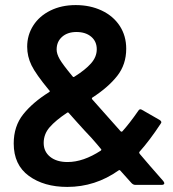

<svg xmlns="http://www.w3.org/2000/svg" viewBox="-20 -728 683 756"><path d="M627 -7Q627 0 616 0H513Q505 0 498 -7L454 -56Q451 -60 447 -57Q355 8 245 8Q153 8 93.5 -35.5Q34 -79 34 -163Q34 -231 71.5 -278Q109 -325 173 -365Q179 -369 174 -372Q121 -436 104 -471Q87 -506 87 -544Q87 -590 111 -627.5Q135 -665 178.5 -686.5Q222 -708 278 -708Q335 -708 380.5 -686.5Q426 -665 451.5 -626Q477 -587 477 -536Q477 -474 441.5 -429Q406 -384 344 -344Q340 -341 343 -337L455 -211Q459 -208 462 -211Q490 -242 524 -291Q530 -302 540 -295L608 -256Q620 -249 612 -240Q570 -176 529 -130L528 -128Q528 -124 532 -120Q563 -83 623 -15Q627 -9 627 -7ZM203 -533Q203 -516 215 -495Q227 -474 266 -427Q269 -423 273 -426Q316 -453 338.5 -478.5Q361 -504 361 -534Q361 -565 339 -583.5Q317 -602 281 -602Q246 -602 224.5 -583Q203 -564 203 -533ZM377 -135Q381 -139 377 -142L362 -160Q342 -184 313 -214L284 -246Q262 -270 251 -283Q248 -287 244 -284Q199 -254 175.5 -227Q152 -200 152 -165Q152 -131 177.5 -110.5Q203 -90 246 -90Q308 -90 377 -135Z"/></svg>

Font: Barlow SemiBold
Style: Regular
Weight: 600
Designer: Jeremy Tribby
Foundry: Tribby Type
Version: Version 1.422